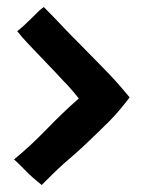

<svg xmlns="http://www.w3.org/2000/svg" viewBox="-20 -548 403 548"><path d="M99 -20C119 -40 140 -61 161 -80C183 -99 205 -118 226 -138C247 -158 269 -179 290 -200C311 -221 331 -245 350 -270C337 -286 323 -302 308 -319C293 -335 277 -352 260 -369C243 -386 227 -403 210 -420C193 -437 177 -453 162 -469C154 -478 119 -514 105 -528C93 -519 90 -516 68 -494C59 -485 37 -464 29 -459C45 -438 74 -409 112 -369C129 -352 145 -334 161 -317C178 -300 192 -283 205 -267C174 -240 143 -210 113 -179C83 -148 52 -119 20 -93L31 -83L47 -67L60 -54C63 -51 68 -46 74 -41C90 -28 86 -30 99 -20Z"/></svg>

Font: Londrina Solid CC
Style: CC
Weight: 400
Designer: Marcelo Magalhaes
Foundry: Tipos Pereira
Version: Version 1.003;FEAKit 1.0